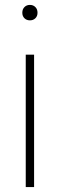

<svg xmlns="http://www.w3.org/2000/svg" viewBox="-20 -763 244 783"><path d="M85 0V-540H119V0ZM102 -680Q88.5 -680 79.8 -688.5Q71 -697 71 -711Q71 -725.5 79.8 -734.2Q88.5 -743 102 -743Q115.5 -743 124.2 -734.2Q133 -725.5 133 -711Q133 -697 124.2 -688.5Q115.5 -680 102 -680Z"/></svg>

Font: Encode Sans Th
Style: Regular
Weight: 100
Designer: Multiple Designers
Foundry: Impallari Type
Version: Version 3.002; ttfautohint (v1.8.3) -l 8 -r 50 -G 200 -x 14 